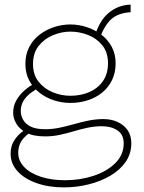

<svg xmlns="http://www.w3.org/2000/svg" viewBox="-20 -589 622 832"><path d="M257 223Q191 223 138.5 204.5Q86 186 56 153Q26 120 26 77Q26 45 40.5 21.5Q55 -2 75.5 -17.5Q96 -33 113 -40L138 -28Q106 -17 82.5 9.5Q59 36 59 73Q59 108 85 135Q111 162 157 177Q203 192 262 192Q327 192 385 173Q443 154 479.5 118Q516 82 516 32Q516 -6 489 -24Q462 -42 421 -42Q390 -42 359.5 -35.5Q329 -29 299 -20Q269 -11 238.5 -4.5Q208 2 176 2Q124 2 94 -14Q64 -30 50.5 -53.5Q37 -77 37 -100Q37 -130 51 -154.5Q65 -179 87 -198Q109 -217 134 -229L163 -217Q137 -204 115.5 -188Q94 -172 82 -152.5Q70 -133 70 -108Q70 -88 80.5 -69.5Q91 -51 114 -40Q137 -29 176 -29Q206 -29 237.5 -35.5Q269 -42 300.5 -51Q332 -60 364 -66.5Q396 -73 428 -73Q462 -73 489.5 -60.5Q517 -48 533 -25Q549 -2 549 32Q549 77 524.5 112.5Q500 148 458 172.5Q416 197 364 210Q312 223 257 223ZM285 -143Q249 -143 214.5 -154Q180 -165 152 -186.5Q124 -208 107 -239.5Q90 -271 90 -312Q90 -354 107 -386Q124 -418 152.5 -439.5Q181 -461 215.5 -472Q250 -483 285 -483Q320 -483 354.5 -472Q389 -461 417.5 -440Q446 -419 463.5 -387.5Q481 -356 481 -315Q481 -274 465.5 -242Q450 -210 423 -188Q396 -166 360.5 -154.5Q325 -143 285 -143ZM285 -174Q330 -174 367 -190Q404 -206 426 -237.5Q448 -269 448 -315Q448 -362 423.5 -392.5Q399 -423 361.5 -437.5Q324 -452 285 -452Q247 -452 209.5 -436.5Q172 -421 147.5 -390Q123 -359 123 -312Q123 -265 147.5 -234.5Q172 -204 209 -189Q246 -174 285 -174ZM411 -421 394 -442Q403 -470 416.5 -492.5Q430 -515 449 -531.5Q468 -548 492 -558Q516 -568 546 -569V-536Q494 -533 464 -507.5Q434 -482 411 -421Z"/></svg>

Font: BioRhyme ExtraBold ExtraLight
Style: Regular
Weight: 250
Version: Version 1.600;gftools[0.9.33]